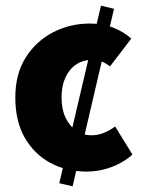

<svg xmlns="http://www.w3.org/2000/svg" viewBox="-20 -593 510 677"><path d="M236 64 189 53 336 -573 382 -562ZM286 12Q214 12 157 -19Q100 -50 67 -108Q34 -166 34 -249Q34 -332 70.5 -390Q107 -448 167 -479Q227 -510 297 -510Q343 -510 379.5 -495.5Q416 -481 443 -457L368 -359Q355 -369 340.5 -375.5Q326 -382 306 -382Q273 -382 248.5 -365.5Q224 -349 210.5 -319.5Q197 -290 197 -249Q197 -208 211 -178.5Q225 -149 248.5 -132.5Q272 -116 303 -116Q325 -116 346 -124.5Q367 -133 386 -147L447 -48Q416 -20 373.5 -4Q331 12 286 12Z"/></svg>

Font: Source Sans 3 ExtraBold
Style: Regular
Weight: 800
Designer: Paul D. Hunt
Foundry: Adobe
Version: Version 3.052;hotconv 1.1.0;makeotfexe 2.6.0